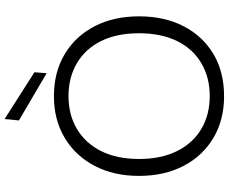

<svg xmlns="http://www.w3.org/2000/svg" viewBox="-98 -864 974 817"><g transform="rotate(-90 388.5 -455.0)"><path d="M388 12Q287 12 210.5 -33.5Q134 -79 91.5 -160.5Q49 -242 49 -350Q49 -457 91.5 -538.5Q134 -620 210.5 -666Q287 -712 388 -712Q491 -712 567.5 -666Q644 -620 686 -538.5Q728 -457 728 -350Q728 -242 686 -160.5Q644 -79 568 -33.5Q492 12 388 12ZM389 -49Q468 -49 529 -85Q590 -121 623 -188.5Q656 -256 656 -350Q656 -444 623 -511Q590 -578 529 -614Q468 -650 389 -650Q309 -650 248.5 -614Q188 -578 154.5 -511Q121 -444 121 -350Q121 -256 154.5 -188.5Q188 -121 248.5 -85Q309 -49 389 -49ZM486 -743 285 -861 291 -922 490 -795Z"/></g></svg>

Font: DM Sans 18pt Light
Style: Regular
Weight: 300
Designer: Colophon Foundry, Jonny Pinhorn
Foundry: Colophon Foundry
Version: Version 4.004;gftools[0.9.30]